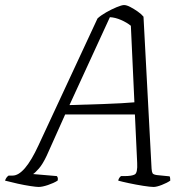

<svg xmlns="http://www.w3.org/2000/svg" viewBox="-51 -740 750 760"><path d="M102 0Q93 0 69.5 -3.5Q46 -7 19 -13Q-8 -19 -31 -25Q-27 -38 -17 -45H-1Q46 -45 101 -164L335 -667Q348 -679 369 -691Q390 -703 410.5 -711.5Q431 -720 440 -720Q450 -720 464.5 -712.5Q479 -705 494 -694.5Q509 -684 517 -674L549 -72Q550 -59 553 -54Q556 -49 570 -47L620 -42Q622 -41 622.5 -34Q623 -27 623 -25Q610 -16 589.5 -8Q569 0 557 0Q544 0 515.5 -4.5Q487 -9 459 -15Q431 -21 417 -25Q419 -36 428 -43H442Q471 -43 482.5 -49.5Q494 -56 492 -95L483 -287H207L134 -124Q118 -90 103 -73Q88 -56 80 -51L174 -43Q176 -41 177.5 -36.5Q179 -32 177 -25Q161 -15 138.5 -7.5Q116 0 102 0ZM224 -324Q295 -326 365 -328.5Q435 -331 481 -335L467 -638Q451 -651 428 -661Q405 -671 384 -672Z"/></svg>

Font: Texturina 72pt 72pt Thin
Style: Italic
Weight: 100
Italic angle: -11°
Designer: Guillermo Torres Carreño
Foundry: Omnibus-Type
Version: Version 1.002; ttfautohint (v1.8.3)